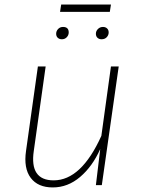

<svg xmlns="http://www.w3.org/2000/svg" viewBox="-20 -811 617 841"><path d="M461 -759H243L248 -791H466ZM251 -639Q240 -639 233 -645.5Q226 -652 226 -663Q226 -675 234.5 -684Q243 -693 256 -693Q281 -693 281 -669Q281 -657 272.5 -648Q264 -639 251 -639ZM425 -639Q414 -639 407 -645.5Q400 -652 400 -663Q400 -675 409 -684Q418 -693 431 -693Q442 -693 449 -686.5Q456 -680 456 -669Q456 -657 447.5 -648Q439 -639 425 -639ZM211 10Q146 10 114.5 -32Q83 -74 94 -150L146 -520H180L128 -150Q109 -21 215 -21Q336 -21 424 -216L466 -520H500L426 0H400L419 -158Q385 -82 331 -36Q277 10 211 10Z"/></svg>

Font: Fira Sans UltraLight
Style: Italic
Weight: 200
Italic angle: -8°
Designer: Carrois Corporate & Edenspiekermann AG
Foundry: Carrois Corporate GbR & Edenspiekermann AG
Version: Version 4.203;PS 004.203;hotconv 1.0.88;makeotf.lib2.5.64775